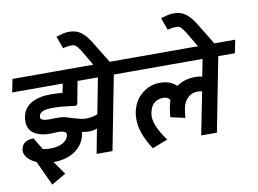

<svg xmlns="http://www.w3.org/2000/svg" viewBox="-126 -971 1700 1265"><g transform="rotate(-10 724.0 -338.0)"><path d="M650 -495 553.8 0H447.5L478.8 -163.8Q452.5 -153.8 426.2 -153.8Q407.5 -153.8 377.5 -158.8L375 -141.2Q361.2 -75 303.8 -35.6Q246.2 3.8 158.8 3.8L221.2 92.5L125 148.8L48.8 -16.2Q13.8 -31.2 -7.5 -54.4Q-28.8 -77.5 -28.8 -103.8Q-28.8 -112.5 -27.5 -116.2Q-16.2 -172.5 56.2 -172.5L103.8 -93.8Q121.2 -87.5 150 -87.5Q207.5 -87.5 239.4 -106.9Q271.2 -126.2 276.2 -153.8Q285 -186.2 220 -186.2L198.8 -185L173.8 -183.8Q102.5 -183.8 61.9 -211.2Q21.2 -238.8 22.5 -293.8Q22.5 -311.2 25 -321.2Q36.2 -381.2 87.5 -410Q138.8 -438.8 213.8 -438.8Q256.2 -438.8 296.2 -435L308.8 -495H-30L-12.5 -582.5H778.8L761.2 -495ZM407.5 -495 378.8 -343.8 366.2 -335Q346.2 -337.5 333.8 -340Q270 -348.8 218.8 -348.8Q171.2 -348.8 148.8 -339.4Q126.2 -330 122.5 -308.8Q118.8 -287.5 142.5 -281.9Q166.2 -276.2 218.8 -278.8Q278.8 -281.2 313.8 -265Q325 -261.2 362.5 -251.2Q400 -241.2 417.5 -241.2Q461.2 -241.2 497.5 -256.2L543.8 -495Z M466.2 -687.5Q448.8 -713.8 438.1 -723.1Q427.5 -732.5 410 -732.5Q378.8 -732.5 351.2 -723.8L321.2 -806.2Q350 -815 368.1 -819.4Q386.2 -823.8 407.5 -823.8Q452.5 -823.8 483.8 -802.5Q515 -781.2 546.2 -732.5L660 -546.2H550Z M1348.8 -495 1252.5 0H1147.5L1203.8 -285Q1188.8 -288.8 1173.8 -288.8Q1136.2 -288.8 1108.8 -263.8Q1081.2 -238.8 1072.5 -193.8Q1065 -148.8 1065 -131.2Q1065 -132.5 1017.5 -142.5Q966.2 -152.5 967.5 -155L976.2 -220Q983.8 -252.5 988.8 -266.2Q972.5 -287.5 945 -287.5Q866.2 -287.5 850 -202.5Q847.5 -190 847.5 -182.5Q847.5 -140 872.5 -91.9Q897.5 -43.8 922.5 -12.5L820 27.5Q820 30 799.4 -4.4Q778.8 -38.8 761.9 -85Q745 -131.2 745 -180Q745 -201.2 748.8 -223.8Q763.8 -300 816.9 -344.4Q870 -388.8 940 -388.8Q1007.5 -388.8 1050 -348.8Q1101.2 -386.2 1177.5 -386.2Q1203.8 -386.2 1221.2 -380L1243.8 -495H718.8L736.2 -582.5H1477.5L1460 -495Z M1166.2 -687.5Q1148.8 -713.8 1138.1 -723.1Q1127.5 -732.5 1110 -732.5Q1078.8 -732.5 1051.2 -723.8L1021.2 -806.2Q1050 -815 1068.1 -819.4Q1086.2 -823.8 1107.5 -823.8Q1152.5 -823.8 1183.8 -802.5Q1215 -781.2 1246.2 -732.5L1360 -546.2H1250Z"/></g></svg>

Font: Cambay
Style: Bold Italic
Weight: 700
Italic angle: -11°
Designer: Pooja Saxena
Foundry: Pooja Saxena
Version: Version 1.006;PS 001.006;hotconv 1.0.70;makeotf.lib2.5.58329